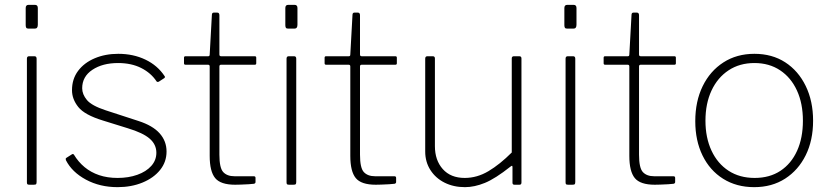

<svg xmlns="http://www.w3.org/2000/svg" viewBox="-20 -762 3430 792"><path d="M131 -12Q131 -5 129 -2.5Q127 0 119 0H102Q95 0 93 -2Q91 -4 91 -10V-520Q91 -530 100 -530H122Q131 -530 131 -520ZM136 -660Q136 -644 124 -644H97Q90 -644 88 -648Q86 -652 86 -658V-729Q86 -742 98 -742H124Q136 -742 136 -729Z M626 -426Q603 -461 562.5 -481.5Q522 -502 467 -502Q403 -502 361 -474Q319 -446 319 -398Q319 -373 338.5 -349.5Q358 -326 416 -307L551 -263Q610 -244 638.5 -212Q667 -180 667 -137Q667 -94 640.5 -61Q614 -28 568 -9Q522 10 465 10Q392 10 334.5 -21Q277 -52 252 -101Q251 -104 251 -106.5Q251 -109 254 -111L276 -125Q278 -127 281 -126.5Q284 -126 285 -124Q303 -94 329 -72.5Q355 -51 389 -39.5Q423 -28 465 -28Q510 -28 546.5 -41Q583 -54 604 -77.5Q625 -101 625 -132Q625 -166 597.5 -190Q570 -214 507 -233L404 -265Q329 -288 303 -320.5Q277 -353 277 -390Q277 -436 302 -469.5Q327 -503 370.5 -521.5Q414 -540 468 -540Q530 -540 580 -516Q630 -492 659 -448Q661 -445 660.5 -443.5Q660 -442 658 -440L635 -425Q633 -424 630.5 -424Q628 -424 626 -426Z M892 -495Q885 -495 885 -488V-124Q885 -69 901 -52Q917 -35 947 -35H1026Q1030 -35 1032 -33.5Q1034 -32 1034 -28V-11Q1034 -6 1028 -4Q1022 -3 1005.5 -2Q989 -1 973 -0.5Q957 0 950 0Q890 0 867.5 -27.5Q845 -55 845 -119V-488Q845 -495 838 -495H745Q739 -495 739 -501V-524Q739 -530 745 -530H839Q845 -530 845 -537L854 -700Q854 -710 862 -710H876Q885 -710 885 -699V-537Q885 -530 892 -530H1031Q1037 -530 1037 -524V-501Q1037 -495 1031 -495Z M1202 -12Q1202 -5 1200 -2.5Q1198 0 1190 0H1173Q1166 0 1164 -2Q1162 -4 1162 -10V-520Q1162 -530 1171 -530H1193Q1202 -530 1202 -520ZM1207 -660Q1207 -644 1195 -644H1168Q1161 -644 1159 -648Q1157 -652 1157 -658V-729Q1157 -742 1169 -742H1195Q1207 -742 1207 -729Z M1472 -495Q1465 -495 1465 -488V-124Q1465 -69 1481 -52Q1497 -35 1527 -35H1606Q1610 -35 1612 -33.5Q1614 -32 1614 -28V-11Q1614 -6 1608 -4Q1602 -3 1585.5 -2Q1569 -1 1553 -0.5Q1537 0 1530 0Q1470 0 1447.5 -27.5Q1425 -55 1425 -119V-488Q1425 -495 1418 -495H1325Q1319 -495 1319 -501V-524Q1319 -530 1325 -530H1419Q1425 -530 1425 -537L1434 -700Q1434 -710 1442 -710H1456Q1465 -710 1465 -699V-537Q1465 -530 1472 -530H1611Q1617 -530 1617 -524V-501Q1617 -495 1611 -495Z M1897 -28Q1948 -28 1995 -56Q2042 -84 2091 -133V-521Q2091 -530 2100 -530H2122Q2131 -530 2131 -521V-9Q2131 0 2123 0H2102Q2094 0 2094 -8V-72Q2094 -77 2092.5 -78Q2091 -79 2086 -75Q2023 -25 1980 -7.5Q1937 10 1898 10Q1851 10 1814 -8.5Q1777 -27 1755.5 -60.5Q1734 -94 1734 -137V-520Q1734 -530 1743 -530H1765Q1774 -530 1774 -521V-159Q1774 -101 1806.5 -64.5Q1839 -28 1897 -28Z M2353 -12Q2353 -5 2351 -2.5Q2349 0 2341 0H2324Q2317 0 2315 -2Q2313 -4 2313 -10V-520Q2313 -530 2322 -530H2344Q2353 -530 2353 -520ZM2358 -660Q2358 -644 2346 -644H2319Q2312 -644 2310 -648Q2308 -652 2308 -658V-729Q2308 -742 2320 -742H2346Q2358 -742 2358 -729Z M2623 -495Q2616 -495 2616 -488V-124Q2616 -69 2632 -52Q2648 -35 2678 -35H2757Q2761 -35 2763 -33.5Q2765 -32 2765 -28V-11Q2765 -6 2759 -4Q2753 -3 2736.5 -2Q2720 -1 2704 -0.5Q2688 0 2681 0Q2621 0 2598.5 -27.5Q2576 -55 2576 -119V-488Q2576 -495 2569 -495H2476Q2470 -495 2470 -501V-524Q2470 -530 2476 -530H2570Q2576 -530 2576 -537L2585 -700Q2585 -710 2593 -710H2607Q2616 -710 2616 -699V-537Q2616 -530 2623 -530H2762Q2768 -530 2768 -524V-501Q2768 -495 2762 -495Z M3091 10Q3018 10 2963 -24.5Q2908 -59 2878 -120.5Q2848 -182 2848 -262Q2848 -344 2878.5 -406.5Q2909 -469 2964 -504.5Q3019 -540 3092 -540Q3165 -540 3219 -505Q3273 -470 3303.5 -407.5Q3334 -345 3334 -264Q3334 -183 3303.5 -121.5Q3273 -60 3218.5 -25Q3164 10 3091 10ZM3093 -28Q3155 -28 3199.5 -57.5Q3244 -87 3268 -140Q3292 -193 3292 -264Q3292 -335 3267.5 -388.5Q3243 -442 3198 -472Q3153 -502 3092 -502Q3031 -502 2985.5 -472Q2940 -442 2915 -388.5Q2890 -335 2890 -264Q2890 -194 2915 -140.5Q2940 -87 2985.5 -57.5Q3031 -28 3093 -28Z"/></svg>

Font: Libre Franklin Thin
Style: Regular
Weight: 100
Designer: Pablo Impallari, Rodrigo Fuenzalida, Nhung Nguyen
Foundry: Impallari Type
Version: Version 3.000